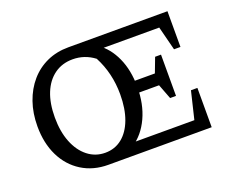

<svg xmlns="http://www.w3.org/2000/svg" viewBox="-107 -831 1223 1010"><g transform="rotate(-20 504.5 -326.5)"><path d="M884 -220H920V0H342Q258 0 194 -40Q130 -80 95 -151.5Q60 -223 60 -317Q60 -391 81.5 -452.5Q103 -514 142 -559Q181 -604 235 -628.5Q289 -653 355 -653H910V-453H874L840 -587H480L506 -605Q561 -568 593 -497.5Q625 -427 625 -334Q625 -237 590.5 -162.5Q556 -88 495 -48L470 -66H847ZM162 -330Q162 -251 185.5 -191.5Q209 -132 251.5 -98.5Q294 -65 349 -65Q403 -65 443 -97Q483 -129 505 -188Q527 -247 527 -328Q527 -446 475 -545Q421 -586 354 -586Q295 -586 251.5 -554.5Q208 -523 185 -466Q162 -409 162 -330ZM767 -219 723 -334 767 -450H800V-219ZM570 -302V-368H770V-302Z"/></g></svg>

Font: Piazzolla 24pt Medium
Style: Regular
Weight: 500
Designer: Juan Pablo del Peral
Foundry: Huerta Tipografica
Version: Version 2.005